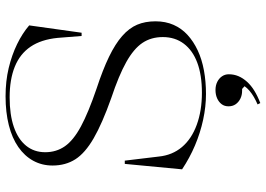

<svg xmlns="http://www.w3.org/2000/svg" viewBox="-156 -608 978 707"><g transform="rotate(-90 333.5 -254.0)"><path d="M341 15Q295 15 246.5 4.5Q198 -6 152 -25.5Q106 -45 64 -73L84 -284H96L111 -159Q116 -109 146 -73.5Q176 -38 228 -19Q280 0 346 0Q411 0 456.5 -17Q502 -34 526.5 -66.5Q551 -99 551 -144Q551 -187 529.5 -219Q508 -251 459 -278.5Q410 -306 326 -334Q233 -367 178.5 -398.5Q124 -430 101 -466Q78 -502 78 -550Q78 -589 95.5 -621Q113 -653 146 -676Q179 -699 226.5 -711Q274 -723 333 -723Q389 -723 437 -711.5Q485 -700 525 -680.5Q565 -661 594 -636L567 -443H555L548 -531Q542 -592 515.5 -631Q489 -670 442 -689Q395 -708 329 -708Q265 -708 220 -692.5Q175 -677 151 -647.5Q127 -618 127 -577Q127 -536 149 -504.5Q171 -473 222 -445.5Q273 -418 361 -388Q431 -365 478.5 -342Q526 -319 555 -293.5Q584 -268 596.5 -238.5Q609 -209 609 -171Q609 -134 596 -104.5Q583 -75 559 -53Q535 -31 502 -15.5Q469 0 428 7.5Q387 15 341 15ZM308 215 303 205Q317 199 330 191.5Q343 184 353.5 175Q364 166 370 157L360 148H353Q337 148 324 141.5Q311 135 303.5 124Q296 113 296 98Q296 83 304 72.5Q312 62 325.5 56Q339 50 356 50Q373 50 386 56.5Q399 63 406.5 74Q414 85 414 99Q414 118 407 134.5Q400 151 386.5 166Q373 181 353.5 193Q334 205 308 215Z"/></g></svg>

Font: Kalnia Light
Style: Regular
Weight: 300
Designer: Frida Medrano
Foundry: Frida Medrano
Version: Version 1.105